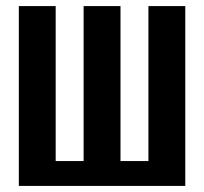

<svg xmlns="http://www.w3.org/2000/svg" viewBox="-20 -611 671 631"><path d="M41.9 0V-591H163V-81.7H254.8V-591H376V-81.7H467.8V-591H588.9V0Z"/></svg>

Font: Alumni Sans SC Thin
Style: Regular
Weight: 100
Designer: Robert E. Leuschke
Foundry: Robert E. Leuschke
Version: Version 1.018